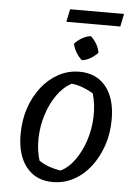

<svg xmlns="http://www.w3.org/2000/svg" viewBox="-55 -819 603 869"><g transform="rotate(5 246.5 -384.0)"><path d="M217 9Q141 9 97.5 -45Q54 -99 54 -194Q54 -258 72.5 -313Q91 -368 124 -410Q157 -452 201 -475.5Q245 -499 296 -499Q372 -499 415.5 -445.5Q459 -392 459 -296Q459 -232 440 -177Q421 -122 388.5 -80Q356 -38 312 -14.5Q268 9 217 9ZM248 -46Q284 -63 312.5 -103Q341 -143 357.5 -194Q374 -245 376 -301Q378 -357 363 -407Q339 -421 315 -430Q291 -439 265 -442Q228 -423 199.5 -383Q171 -343 154.5 -291Q138 -239 136.5 -184.5Q135 -130 150 -82Q171 -68 196 -59Q221 -50 248 -46ZM216 -719 228 -777H473L461 -719ZM332 -664Q348 -650 359 -631Q370 -612 373 -592Q359 -577 340 -565.5Q321 -554 301 -552Q286 -565 274.5 -584Q263 -603 259 -623Q273 -639 292 -650Q311 -661 332 -664Z"/></g></svg>

Font: Piazzolla Thin Medium
Style: Italic
Weight: 500
Italic angle: -11.3°
Version: Version 2.005